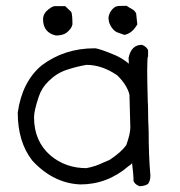

<svg xmlns="http://www.w3.org/2000/svg" viewBox="-20 -640 620 660"><path d="M277 -62Q309 -68 337 -82L356 -90Q396 -116 414 -141Q428 -180 428 -202L425 -315Q416 -349 383 -381Q331 -417 277 -417Q242 -411 208 -399.5Q174 -388 147 -361Q123 -338 113 -307Q97 -259 97 -237Q97 -155 153 -106Q205 -62 277 -62ZM459 0 457 -1Q443 -7 439 -18Q439 -40 434 -79Q429 -73 422 -69Q349 -6 256 -6Q163 -10 91 -88Q41 -152 41 -253Q56 -359 123 -415Q201 -474 305 -474Q320 -474 379 -449Q403 -438 423 -421L422 -441Q431 -486 468 -486Q483 -480 489 -468V-447Q486 -443 486 -397Q486 -358 488 -291Q489 -277 489 -262Q489 -228 491 -190Q491 -103 497 -37Q497 -19 489 -8Q478 0 459 0ZM408 -520Q397 -524 386.5 -527.5Q376 -531 368.5 -539.5Q361 -548 357 -558Q353 -568 353 -580Q354 -588 357.5 -595.5Q361 -603 367 -609Q376 -619 388.5 -619.5Q401 -620 415 -620Q424 -614 433.5 -609Q443 -604 448 -594L452 -556L448 -550Q432 -525 408 -520ZM172 -518Q128 -528 128 -574Q128 -588 138 -600Q157 -619 170 -619H204L225 -599Q229 -590 229 -556Q226 -541 208 -527Q195 -518 172 -518Z"/></svg>

Font: Yozai
Style: Regular
Weight: 400
Designer: LXGW / Y.OzVox
Foundry: LXGW / Y.OzVox
Version: Version 0.861;October 22, 2024